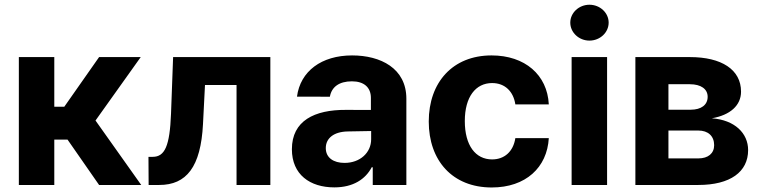

<svg xmlns="http://www.w3.org/2000/svg" viewBox="-20 -789 3246 819"><path d="M60.4 0H211.6V-193.5H268.1L402.7 0H582.4L387.4 -274.9L580.3 -545.5H402.7L254.3 -333.8H211.6V-545.5H60.4Z M614 0H659.4C775.2 0 836.6 -76.7 845.9 -259.9L854.4 -426.5H989V0H1133.2V-545.5H718.4L709.5 -304C704.2 -165.8 682.9 -120 631.4 -120H613.3Z M1406.2 10.3C1486.9 10.3 1539.1 -24.9 1565.7 -75.6H1570V0H1713.4V-367.9C1713.4 -497.9 1603.3 -552.6 1481.9 -552.6C1351.2 -552.6 1261 -485.1 1246.8 -376.8L1387.1 -376.4C1394.5 -418.3 1426.8 -442.1 1481.2 -442.1C1532.7 -442.1 1562.1 -416.2 1562.1 -371.4V-320L1455.6 -320.3C1321.4 -321 1225.1 -274.1 1225.1 -152.3C1225.1 -44.4 1302.2 10.3 1406.2 10.3ZM1369.7 -157.3C1369.7 -199.9 1404.5 -227.3 1463.8 -228.3L1563.2 -230.1V-195C1563.2 -137.8 1516 -94.1 1449.6 -94.1C1403.1 -94.1 1369.7 -115.8 1369.7 -157.3Z M2077.4 10.7C2222.7 10.7 2313.9 -74.6 2321 -199.9H2178.3C2169.4 -141.7 2131 -109 2079.2 -109C2008.5 -109 1962.7 -168.3 1962.7 -272.7C1962.7 -375.7 2008.9 -434.7 2079.2 -434.7C2134.6 -434.7 2170.1 -398.1 2178.3 -343.8H2321C2314.6 -469.8 2219.1 -552.6 2076.7 -552.6C1911.2 -552.6 1808.9 -437.9 1808.9 -270.6C1808.9 -104.8 1909.4 10.7 2077.4 10.7Z M2418.3 0H2569.6V-545.5H2418.3ZM2412.6 -692.5C2412.6 -650.2 2449.6 -615.8 2494.3 -615.8C2539.4 -615.8 2576.3 -650.2 2576.3 -692.5C2576.3 -734.4 2539.4 -768.8 2494.3 -768.8C2449.6 -768.8 2412.6 -734.4 2412.6 -692.5Z M2690.3 0H2958.8C3095.2 0 3171.2 -55.8 3171.2 -148.8C3171.2 -220.5 3114.3 -277.3 3016.3 -284.4C3094.5 -297.9 3141 -339.1 3141 -398.1C3141 -492.5 3057.5 -545.5 2922.9 -545.5H2690.3ZM2831.3 -113.3V-232.2H2958.8C3000.7 -232.2 3026.3 -208.5 3026.3 -169.7C3026.3 -134.6 3000.7 -113.3 2958.8 -113.3ZM2831.3 -321V-429.7H2922.9C2969.8 -429.7 2998.6 -409.4 2998.6 -376.1C2998.6 -341.6 2971.2 -321 2926.1 -321Z"/></svg>

Font: Margiela Sans
Style: Bold
Weight: 700
Designer: Stefan Endress, Andreas Faust
Version: Version 1.100;FEAKit 1.0